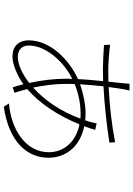

<svg xmlns="http://www.w3.org/2000/svg" viewBox="139 -826 721 1040"><g transform="rotate(90 500.0 -306.5)"><path d="M471 -647H434C434 -641 433 -630 432 -618C430 -598 427 -568 423 -533C399 -532 375 -532 352 -532C329 -532 253 -537 223 -542L224 -509C255 -506 323 -503 352 -503C373 -503 396 -504 420 -504C416 -462 411 -415 409 -368C302 -320 199 -216 199 -101C199 -45 233 -13 286 -13C327 -13 385 -36 437 -72C442 -51 448 -31 454 -14L483 -24C476 -45 470 -68 463 -93C538 -158 605 -255 654 -376C750 -357 805 -290 805 -210C805 -81 676 -5 541 6L559 34C755 5 835 -97 835 -208C835 -297 780 -378 664 -402C669 -414 673 -426 677 -438C680 -447 682 -455 684 -461L649 -469C648 -463 645 -449 643 -442C640 -430 636 -418 632 -407C619 -408 605 -409 591 -409C550 -409 490 -398 437 -379C440 -424 444 -467 448 -506C549 -511 662 -524 753 -538L751 -569C659 -551 554 -539 452 -534C456 -568 461 -596 464 -616C466 -626 469 -641 471 -647ZM435 -300C435 -316 435 -333 436 -350C480 -368 536 -382 594 -382C604 -382 614 -382 623 -381C582 -270 523 -187 455 -125C444 -178 435 -238 435 -300ZM227 -101C227 -194 314 -291 408 -337C407 -325 407 -314 407 -302C407 -236 416 -165 430 -104C379 -64 327 -42 289 -42C255 -42 227 -60 227 -101Z"/></g></svg>

Font: Source Han Sans JP ExtraLight
Style: Regular
Weight: 250
Designer: Ryoko NISHIZUKA 西塚涼子 (kana, bopomofo & ideographs); Paul D. Hunt (Latin, Greek & Cyrillic); Sandoll Communications 산돌커뮤니
Foundry: Adobe
Version: Version 2.001;hotconv 1.0.107;makeotfexe 2.5.65593